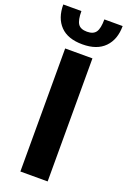

<svg xmlns="http://www.w3.org/2000/svg" viewBox="-220 -1027 718 1085"><g transform="rotate(20 139.5 -485.0)"><path d="M56 -740H220V0H56ZM139 -795Q51 -795 6 -841.5Q-39 -888 -39 -970H70Q70 -916 85 -893.5Q100 -871 139 -871Q177 -871 192.5 -893.5Q208 -916 208 -970H318Q318 -889 272 -842Q226 -795 139 -795Z"/></g></svg>

Font: Encode Sans Compressed
Style: ExtraBold
Weight: 800
Designer: Pablo Impallari, Andres Torresi
Foundry: Pablo Impallari, Andres Torresi
Version: Version 1.000; ttfautohint (v1.00) -l 8 -r 50 -G 200 -x 14 -